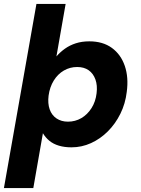

<svg xmlns="http://www.w3.org/2000/svg" viewBox="-37 -740 718 980"><path d="M-17 220 149 -720H298L251 -452Q270 -474 294.5 -491.5Q319 -509 350 -519Q381 -529 419 -529Q488 -529 534 -495.5Q580 -462 600 -403.5Q620 -345 610 -271Q603 -211 577.5 -159.5Q552 -108 513.5 -69.5Q475 -31 427.5 -9.5Q380 12 328 12Q292 12 263.5 3.5Q235 -5 215 -21.5Q195 -38 182 -60L133 220ZM310 -119Q347 -119 378 -137Q409 -155 430 -188Q451 -221 456 -264Q461 -304 450 -334.5Q439 -365 415.5 -381.5Q392 -398 357 -398Q320 -398 289 -380Q258 -362 237.5 -329Q217 -296 211 -252Q206 -212 216.5 -182Q227 -152 251.5 -135.5Q276 -119 310 -119Z"/></svg>

Font: DM Sans 11pt Black
Style: Italic
Weight: 900
Italic angle: -10°
Version: Version 4.004;gftools[0.9.30]